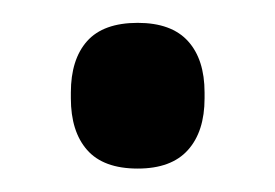

<svg xmlns="http://www.w3.org/2000/svg" viewBox="-20 -137 241 168"><path d="M100.5 10.5Q70.5 10.5 56.2 -5.8Q42 -22 42 -51V-56Q42 -85 56.2 -101Q70.5 -117 100.5 -117Q130 -117 144.5 -101Q159 -85 159 -56V-51Q159 -22 144.5 -5.8Q130 10.5 100.5 10.5Z"/></svg>

Font: Anek Bangla Medium
Style: Regular
Weight: 500
Designer: Sulekha Rajkumar (Bangla), Yesha Goshar (Latin)
Foundry: Ek Type
Version: Version 1.003